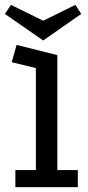

<svg xmlns="http://www.w3.org/2000/svg" viewBox="-38 -767 362 787"><path d="M25 0V-70H109V-488L10 -512L30 -583L197 -541V-70H281V0ZM7 -747 139 -682 271 -747 295 -710 139 -601 -18 -710Z"/></svg>

Font: Podkova Medium
Style: Regular
Weight: 500
Designer: Ilya Yudin
Foundry: Cyreal (www.cyreal.org)
Version: Version 2.103